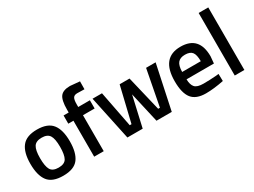

<svg xmlns="http://www.w3.org/2000/svg" viewBox="-50 -1295 2490 1882"><g transform="rotate(-30 1195.5 -354.0)"><path d="M94 -446Q145 -511 265 -511Q385 -511 436.5 -446Q488 -381 488 -251Q488 -121 438 -55Q388 11 265 11Q142 11 92 -55Q42 -121 42 -251Q42 -381 94 -446ZM175 -121Q198 -81 265 -81Q332 -81 355 -121Q378 -161 378 -252Q378 -343 353.5 -381Q329 -419 265 -419Q201 -419 176.5 -381Q152 -343 152 -252Q152 -161 175 -121Z M727 -407V0H619V-407H561V-500H619V-532Q619 -639 650 -679Q681 -719 760 -719L868 -709L867 -620Q818 -622 785.5 -622Q753 -622 740 -602.5Q727 -583 727 -531V-500H859V-407Z M889 -500H996L1075 -93H1095L1190 -490H1302L1397 -93H1417L1495 -500H1603L1497 0H1324L1246 -343L1168 0H995Z M2052 -90 2080 -93 2082 -12Q1968 11 1880 11Q1769 11 1720.5 -50Q1672 -111 1672 -245Q1672 -511 1889 -511Q2099 -511 2099 -282L2092 -204H1782Q1783 -142 1809 -113Q1835 -84 1906 -84Q1977 -84 2052 -90ZM1992 -288Q1992 -362 1968.5 -391.5Q1945 -421 1889 -421Q1833 -421 1807.5 -390Q1782 -359 1781 -288Z M2210 0V-708H2319V0Z"/></g></svg>

Font: Titillium Web[RUS by Daymarius]
Style: Regular
Weight: 600
Designer: Cyrillization by Daymarius
Foundry: Cyrillization by Daymarius
Version: Version 1.002 September 11, 2018